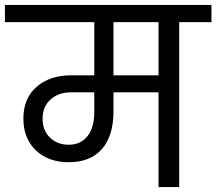

<svg xmlns="http://www.w3.org/2000/svg" viewBox="-47 -760 879 780"><path d="M812 -670H681V0H597V-385H414V-308Q414 -208 367 -154.5Q320 -101 232 -101Q149 -101 98.5 -149.5Q48 -198 48 -278Q48 -361 102 -407.5Q156 -454 241 -454H336V-670H-27V-740H812ZM597 -670H414V-454H597ZM336 -385H243Q191 -385 158.5 -356Q126 -327 126 -278Q126 -230 156 -201Q186 -172 232 -172Q281 -172 308.5 -207Q336 -242 336 -304Z"/></svg>

Font: DVN-Poppins
Style: Regular
Weight: 400
Designer: Ninad Kale (Devanagari), Jonny Pinhorn (Latin)
Foundry: Indian Type Foundry
Version: 4.004